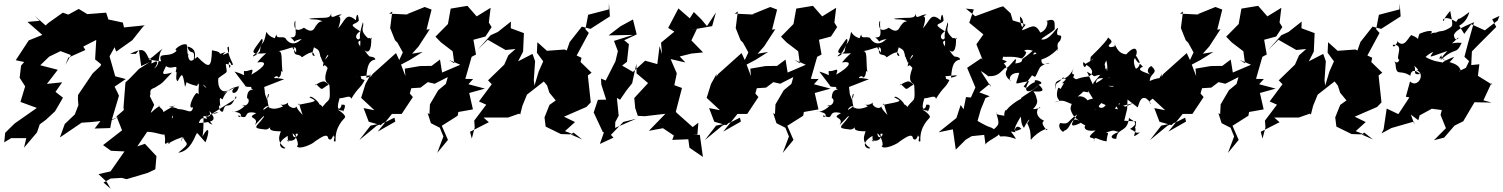

<svg xmlns="http://www.w3.org/2000/svg" viewBox="-20 -830 9259 1183"><path d="M224 -702 149 -695 241 -615 157 -581 77 -459 129 -448 110 -426 101 -351 135 -298 106 -202 128 -194 207 -165 70 -69 12 -12 6 47 49 21H142L128 80L208 -14L225 -64L263 -92L319 -144L368 -228L322 -264L363 -323L269 -313L336 -400L228 -428L283 -481L353 -515L417 -491L383 -430L401 -475L506 -522L493 -543L573 -584L566 -464L603 -434L599 -423L551 -378L461 -245L460 -221L463 -182L441 -125L379 -66L349 17L483 -74L543 -78L599 -84L563 -38L659 -41L669 -93L723 -116L668 -89L713 -240L705 -258L686 -296L755 -343L690 -360L655 -483L686 -539L696 -512L795 -582L861 -665L872 -674L744 -661L737 -691L648 -710L663 -665L634 -752L518 -743L465 -775L401 -740L367 -752L277 -688L258 -670L280 -650L339 -579L283 -654L192 -734Z M1195 -257C1181 -264 1126 -150 1170 -169C1157 -116 1134 -164 1063 -157C1054 -115 1026 -73 1045 -124C1038 -117 1058 -68 1088 -122C1108 -154 1061 -171 1021 -171C1093 -184 1070 -195 973 -131C1018 -144 930 -186 966 -177C913 -153 889 -93 930 -184L902 -240L879 -225C936 -242 878 -272 932 -289C995 -325 980 -323 1040 -383C958 -360 988 -385 1003 -423C1041 -393 1082 -449 1062 -387C1078 -395 1054 -339 1075 -330C1102 -381 1105 -387 1120 -295C1142 -341 1102 -321 1194 -300C1221 -351 1211 -339 1199 -305C1171 -303 1232 -329 1252 -287C1221 -310 1200 -362 1204 -244C1223 -274 1180 -203 1149 -173L1224 -229ZM662 270 730 266 760 274 891 235 937 213 944 132 873 56 826 72 901 -39C863 -6 885 -19 886 -18C948 -17 1003 14 989 -9C1011 33 977 75 1017 46C1018 81 1057 17 961 95C1095 -11 1096 47 1129 -22C1107 -16 1080 88 1107 15C1129 65 1158 45 1078 111C1156 102 1182 5 1189 -2C1196 -17 1189 -16 1246 47C1273 -18 1270 -67 1227 12C1235 -22 1234 -83 1234 -116C1289 -102 1273 -128 1271 -147C1314 -92 1307 -78 1207 -72C1202 -68 1221 -148 1289 -63C1235 -73 1256 -153 1252 -112C1348 -160 1332 -128 1287 -129C1414 -213 1449 -223 1433 -237C1395 -134 1372 -220 1354 -143C1327 -132 1324 -204 1337 -173C1330 -244 1337 -226 1351 -217C1384 -308 1468 -292 1453 -303C1442 -234 1385 -255 1426 -290C1333 -244 1325 -231 1395 -280C1350 -246 1318 -287 1325 -348C1393 -401 1377 -367 1371 -438C1357 -434 1419 -439 1394 -411C1382 -454 1395 -458 1406 -429C1432 -427 1392 -456 1381 -536C1398 -566 1388 -484 1391 -508C1355 -490 1340 -485 1370 -510C1299 -484 1375 -507 1286 -520C1282 -412 1271 -404 1196 -480C1152 -438 1222 -525 1134 -544C1152 -479 1183 -541 1174 -463C1140 -439 1137 -480 1131 -555C1106 -568 1056 -528 1062 -523C1078 -505 1120 -489 1147 -490C1078 -532 1052 -526 1072 -521C1024 -465 948 -519 973 -452C952 -453 877 -467 880 -466C888 -443 939 -499 983 -531C942 -488 980 -422 915 -402C933 -395 973 -472 928 -446C890 -425 939 -459 896 -471C869 -534 853 -532 781 -498H817L836 -522L850 -423L902 -447L836 -405L780 -347L753 -322L741 -169L743 -152L698 -113L732 -27L615 64L664 99L747 103L661 226L587 243L637 290L662 333L618 295Z M1686 -349C1646 -343 1693 -375 1693 -352C1722 -357 1705 -412 1721 -385C1711 -453 1725 -522 1693 -514C1772 -528 1812 -566 1804 -506C1754 -579 1758 -540 1792 -537C1788 -471 1818 -508 1840 -477C1915 -528 1912 -503 1919 -484C1879 -491 1937 -545 1906 -570C1852 -553 1873 -560 1895 -548C1968 -512 1931 -530 1971 -443C1997 -461 1966 -462 2021 -517C1944 -465 1950 -537 1953 -481C2055 -507 1968 -476 1970 -420C1989 -449 2004 -380 2004 -426C1993 -392 1963 -331 2009 -311C1949 -277 1975 -268 1927 -312C1901 -285 1951 -333 1979 -328C2005 -315 2012 -297 2010 -307C2016 -195 2011 -227 1974 -180C1952 -156 1985 -170 1946 -189C1953 -193 1896 -249 1887 -230C1937 -205 1937 -207 1818 -184C1825 -206 1822 -181 1845 -122C1824 -144 1814 -154 1806 -174C1795 -149 1740 -180 1757 -199C1710 -161 1681 -212 1724 -174C1637 -137 1628 -188 1631 -172C1560 -116 1640 -215 1640 -158C1606 -264 1657 -275 1626 -216C1603 -269 1609 -281 1615 -238L1608 -294L1731 -342ZM1512 -349C1514 -312 1518 -354 1513 -353C1476 -290 1483 -296 1535 -294C1504 -289 1568 -262 1590 -263C1565 -272 1502 -306 1502 -224C1516 -229 1525 -179 1471 -176C1524 -205 1448 -129 1407 -143C1508 -137 1444 -89 1449 -120C1527 -80 1464 -157 1559 -133C1487 -96 1584 -115 1550 -59C1593 -103 1615 -130 1604 -107C1562 -48 1522 -40 1619 -32C1579 -45 1630 -9 1655 -62C1626 -28 1655 -22 1704 -21C1728 -30 1661 34 1739 82C1728 95 1662 61 1753 7C1749 41 1774 61 1745 30C1763 45 1815 39 1801 -5C1840 -17 1786 49 1783 -9C1806 6 1826 70 1809 69C1818 98 1910 56 1921 41C1972 6 1998 -8 2003 24C2030 53 2039 -34 2033 11C2054 1 2022 52 2048 40C2042 -52 2102 -98 2102 -102C2118 -112 2089 -138 2059 -156C2111 -137 2082 -165 2094 -142C2126 -206 2080 -176 2083 -188C2090 -163 2041 -125 2073 -228C2075 -207 2083 -242 2033 -230C2091 -208 2136 -256 2144 -221C2190 -297 2201 -284 2227 -337C2183 -351 2226 -337 2188 -377C2198 -350 2170 -364 2149 -364C2211 -355 2234 -366 2234 -363C2299 -371 2270 -359 2237 -351C2242 -432 2257 -457 2292 -463C2295 -481 2250 -483 2259 -481C2233 -502 2227 -526 2216 -534C2247 -488 2272 -517 2267 -601C2281 -571 2261 -604 2248 -594C2188 -649 2228 -662 2216 -693C2182 -581 2206 -618 2199 -544C2165 -595 2223 -566 2196 -595C2191 -572 2148 -604 2199 -637C2111 -691 2173 -673 2191 -704C2184 -771 2173 -724 2173 -705C2111 -758 2110 -706 2064 -656C2105 -772 2028 -707 2086 -740C2053 -747 2014 -696 2021 -753C2016 -705 1979 -728 1885 -715C1897 -705 1933 -718 1967 -698C1925 -701 1917 -627 1928 -685C1910 -597 1849 -670 1851 -658C1776 -612 1793 -711 1800 -700C1795 -646 1821 -594 1770 -600C1826 -553 1753 -574 1839 -590C1772 -522 1733 -604 1741 -592C1723 -614 1681 -582 1684 -621C1683 -601 1693 -651 1662 -565C1728 -609 1658 -571 1621 -634C1603 -533 1592 -591 1581 -513C1542 -471 1516 -477 1566 -507C1606 -574 1602 -592 1591 -589C1530 -504 1511 -494 1620 -502C1564 -452 1559 -433 1565 -445C1628 -457 1623 -424 1529 -370C1551 -428 1515 -384 1483 -393C1480 -352 1503 -367 1425 -389L1493 -300Z M2474 -283 2488 -285 2571 -290 2616 -324 2658 -314 2739 -355 2727 -313 2680 -274 2629 -187 2626 -127 2615 -133 2635 -71 2690 -43 2712 11 2674 112 2740 32 2702 -55 2800 -117 2804 -140 2894 -156 2871 -257 2968 -284 2866 -311 2895 -343 2847 -344 2886 -480 2913 -494 2897 -585 2971 -605 3009 -663 2992 -691 3003 -782 2917 -729 2860 -794 2757 -777 2740 -682 2663 -604 2697 -569 2769 -514 2779 -440 2747 -461 2816 -431 2704 -383 2691 -463 2639 -424 2568 -423 2474 -407 2478 -361 2451 -432 2506 -461 2584 -510 2519 -499 2559 -544 2628 -650 2608 -647 2639 -771 2597 -787 2486 -742 2501 -740 2378 -746 2397 -759 2384 -657 2414 -582 2429 -567 2462 -507 2440 -460 2420 -503 2276 -374 2265 -357 2266 -374 2232 -313 2205 -227 2287 -151 2220 -164 2252 -80 2326 -59 2340 -72 2263 -56 2194 33 2302 -56 2356 -78 2410 -105 2416 -81 2307 -19 2395 -128H2455L2524 -232L2505 -254L2515 -289L2486 -324Z M3517 -1 3461 -22 3523 -78 3455 -111 3593 -171 3620 -199 3602 -365 3625 -382 3557 -448 3563 -474 3533 -488 3608 -627 3587 -650 3604 -739 3731 -772 3732 -810 3738 -729 3618 -652 3565 -666 3490 -571 3472 -519 3459 -525 3350 -517 3291 -570 3288 -505 3327 -452 3299 -389 3273 -302 3269 -336 3277 -453 3261 -498 3172 -452 3203 -512 3208 -626 3127 -656 3128 -697 3047 -633 3003 -613 2922 -522 2985 -585 3095 -522 3156 -528 3112 -489 3087 -432 2987 -335 3010 -311 2931 -205 2976 -185 2902 -87 2905 -45 2887 24 2876 -18 2992 -77 2959 -106H3111L3179 -130L3185 -124L3199 -179L3227 -247L3337 -333L3381 -257L3402 -216L3400 -265L3347 -327L3311 -353L3351 -303L3365 -259L3424 -187L3437 -138L3432 -231L3366 -184L3363 -177L3335 -107L3342 -50L3436 -4L3495 -2L3514 -13L3567 29L3487 -6Z M4277 -1 4283 -74 4248 -47 4148 -136 4144 -142 4182 -288 4135 -305 4150 -378 4112 -466 4203 -445 4168 -482 4240 -500 4312 -507 4240 -581 4274 -652 4225 -644 4368 -669 4391 -753 4336 -669 4302 -710 4255 -756 4230 -717 4160 -778 4097 -658 4135 -635 4053 -567 4059 -496 4044 -546 4030 -435 3955 -456 3880 -387 3813 -426 3843 -449 3855 -558 3826 -582 3903 -618 3880 -710 3803 -668 3730 -612 3881 -615 3763 -578 3787 -515 3772 -452 3712 -334 3683 -346 3685 -309 3715 -216 3664 -215 3638 -137 3694 -17 3701 -14 3676 57 3760 18 3744 1 3821 -79 3899 -98 3770 -42 3771 -78 3792 -117 3781 -227 3800 -215 3840 -273 3875 -317 3901 -437 3902 -378 3973 -318 3888 -226 3894 -163 3910 -116 3953 -114 4080 -129 3978 -24 4065 -40 4132 5 4122 32 4221 28 4228 80 4311 137 4292 1 4249 0Z M4603 -283 4617 -285 4700 -290 4745 -324 4787 -314 4868 -355 4856 -313 4809 -274 4758 -187 4755 -127 4744 -133 4764 -71 4819 -43 4841 11 4803 112 4869 32 4831 -55 4929 -117 4933 -140 5023 -156 5000 -257 5097 -284 4995 -311 5024 -343 4976 -344 5015 -480 5042 -494 5026 -585 5100 -605 5138 -663 5121 -691 5132 -782 5046 -729 4989 -794 4886 -777 4869 -682 4792 -604 4826 -569 4898 -514 4908 -440 4876 -461 4945 -431 4833 -383 4820 -463 4768 -424 4697 -423 4603 -407 4607 -361 4580 -432 4635 -461 4713 -510 4648 -499 4688 -544 4757 -650 4737 -647 4768 -771 4726 -787 4615 -742 4630 -740 4507 -746 4526 -759 4513 -657 4543 -582 4558 -567 4591 -507 4569 -460 4549 -503 4405 -374 4394 -357 4395 -374 4361 -313 4334 -227 4416 -151 4349 -164 4381 -80 4455 -59 4469 -72 4392 -56 4323 33 4431 -56 4485 -78 4539 -105 4545 -81 4436 -19 4524 -128H4584L4653 -232L4634 -254L4644 -289L4615 -324Z M5289 -349C5249 -343 5296 -375 5296 -352C5325 -357 5308 -412 5324 -385C5314 -453 5328 -522 5296 -514C5375 -528 5415 -566 5407 -506C5357 -579 5361 -540 5395 -537C5391 -471 5421 -508 5443 -477C5518 -528 5515 -503 5522 -484C5482 -491 5540 -545 5509 -570C5455 -553 5476 -560 5498 -548C5571 -512 5534 -530 5574 -443C5600 -461 5569 -462 5624 -517C5547 -465 5553 -537 5556 -481C5658 -507 5571 -476 5573 -420C5592 -449 5607 -380 5607 -426C5596 -392 5566 -331 5612 -311C5552 -277 5578 -268 5530 -312C5504 -285 5554 -333 5582 -328C5608 -315 5615 -297 5613 -307C5619 -195 5614 -227 5577 -180C5555 -156 5588 -170 5549 -189C5556 -193 5499 -249 5490 -230C5540 -205 5540 -207 5421 -184C5428 -206 5425 -181 5448 -122C5427 -144 5417 -154 5409 -174C5398 -149 5343 -180 5360 -199C5313 -161 5284 -212 5327 -174C5240 -137 5231 -188 5234 -172C5163 -116 5243 -215 5243 -158C5209 -264 5260 -275 5229 -216C5206 -269 5212 -281 5218 -238L5211 -294L5334 -342ZM5115 -349C5117 -312 5121 -354 5116 -353C5079 -290 5086 -296 5138 -294C5107 -289 5171 -262 5193 -263C5168 -272 5105 -306 5105 -224C5119 -229 5128 -179 5074 -176C5127 -205 5051 -129 5010 -143C5111 -137 5047 -89 5052 -120C5130 -80 5067 -157 5162 -133C5090 -96 5187 -115 5153 -59C5196 -103 5218 -130 5207 -107C5165 -48 5125 -40 5222 -32C5182 -45 5233 -9 5258 -62C5229 -28 5258 -22 5307 -21C5331 -30 5264 34 5342 82C5331 95 5265 61 5356 7C5352 41 5377 61 5348 30C5366 45 5418 39 5404 -5C5443 -17 5389 49 5386 -9C5409 6 5429 70 5412 69C5421 98 5513 56 5524 41C5575 6 5601 -8 5606 24C5633 53 5642 -34 5636 11C5657 1 5625 52 5651 40C5645 -52 5705 -98 5705 -102C5721 -112 5692 -138 5662 -156C5714 -137 5685 -165 5697 -142C5729 -206 5683 -176 5686 -188C5693 -163 5644 -125 5676 -228C5678 -207 5686 -242 5636 -230C5694 -208 5739 -256 5747 -221C5793 -297 5804 -284 5830 -337C5786 -351 5829 -337 5791 -377C5801 -350 5773 -364 5752 -364C5814 -355 5837 -366 5837 -363C5902 -371 5873 -359 5840 -351C5845 -432 5860 -457 5895 -463C5898 -481 5853 -483 5862 -481C5836 -502 5830 -526 5819 -534C5850 -488 5875 -517 5870 -601C5884 -571 5864 -604 5851 -594C5791 -649 5831 -662 5819 -693C5785 -581 5809 -618 5802 -544C5768 -595 5826 -566 5799 -595C5794 -572 5751 -604 5802 -637C5714 -691 5776 -673 5794 -704C5787 -771 5776 -724 5776 -705C5714 -758 5713 -706 5667 -656C5708 -772 5631 -707 5689 -740C5656 -747 5617 -696 5624 -753C5619 -705 5582 -728 5488 -715C5500 -705 5536 -718 5570 -698C5528 -701 5520 -627 5531 -685C5513 -597 5452 -670 5454 -658C5379 -612 5396 -711 5403 -700C5398 -646 5424 -594 5373 -600C5429 -553 5356 -574 5442 -590C5375 -522 5336 -604 5344 -592C5326 -614 5284 -582 5287 -621C5286 -601 5296 -651 5265 -565C5331 -609 5261 -571 5224 -634C5206 -533 5195 -591 5184 -513C5145 -471 5119 -477 5169 -507C5209 -574 5205 -592 5194 -589C5133 -504 5114 -494 5223 -502C5167 -452 5162 -433 5168 -445C5231 -457 5226 -424 5132 -370C5154 -428 5118 -384 5086 -393C5083 -352 5106 -367 5028 -389L5096 -300Z M6111 -401 6184 -452 6156 -463 6177 -539 6193 -584 6143 -521 6113 -481C6071 -467 6100 -465 6152 -487C6161 -470 6210 -491 6273 -470C6287 -472 6311 -509 6300 -512C6267 -520 6338 -538 6366 -499C6317 -482 6368 -512 6391 -541C6332 -519 6349 -516 6287 -472C6265 -463 6297 -446 6236 -439C6254 -510 6206 -414 6168 -403C6204 -408 6151 -475 6104 -437C6124 -433 6060 -394 6121 -422C6105 -460 6062 -455 6076 -443L6147 -406L6093 -447ZM6086 -294 6023 -392C6047 -381 6091 -342 6066 -361C6130 -357 6141 -384 6173 -412C6216 -414 6138 -384 6207 -332C6200 -320 6186 -384 6260 -381C6237 -293 6218 -315 6321 -330C6274 -254 6325 -250 6378 -305C6363 -279 6244 -218 6275 -222C6260 -220 6166 -158 6175 -130C6192 -183 6153 -131 6174 -103C6194 -127 6109 -112 6117 -139C6138 -67 6139 -65 6104 -34C6074 -55 6090 -34 6003 -85L6023 -155L6052 -226L6078 -237L6014 -261L6079 -314ZM6357 -356C6369 -365 6383 -425 6403 -426C6362 -395 6431 -455 6447 -440C6425 -442 6397 -419 6396 -463C6481 -489 6519 -565 6490 -515C6512 -528 6478 -552 6511 -578C6541 -644 6473 -577 6499 -656C6495 -673 6449 -577 6397 -587C6390 -593 6466 -631 6479 -651C6475 -680 6493 -728 6422 -698C6441 -719 6441 -647 6390 -629C6355 -695 6331 -660 6274 -642C6294 -662 6265 -655 6264 -732C6265 -719 6288 -727 6285 -659C6331 -710 6243 -653 6262 -611L6294 -682L6220 -704L6207 -748L6161 -791L6139 -785L5989 -730L5931 -777L5980 -772L5952 -690L6039 -618L5996 -557L6034 -462L6026 -471L5946 -417L5939 -412L5990 -291L5962 -229L5932 -232L5917 -157L5899 -183L5873 -103L5763 -15L5851 -33L5869 92L5930 31L5967 9L6044 1L6053 66C6042 44 6153 4 6132 -8C6150 33 6134 -11 6240 26C6209 -28 6192 -21 6237 -15C6225 -36 6247 -67 6273 -36C6231 -15 6208 -11 6269 -111C6274 -100 6267 -70 6289 -42C6320 -105 6335 -103 6309 -71C6330 -29 6330 -9 6331 32C6382 -30 6452 -48 6429 -28C6387 -77 6409 -79 6413 -86C6336 -121 6384 -183 6390 -165C6337 -153 6339 -148 6314 -219C6306 -160 6258 -182 6282 -126C6318 -125 6390 -185 6366 -223C6328 -159 6400 -197 6347 -267C6419 -261 6413 -277 6379 -309C6434 -319 6340 -353 6357 -325C6303 -303 6316 -274 6287 -297L6339 -366Z M6716 -317C6716 -297 6710 -320 6677 -389C6755 -344 6691 -363 6773 -371C6812 -442 6768 -412 6797 -457C6811 -395 6804 -354 6732 -318C6737 -369 6786 -335 6846 -360C6821 -294 6840 -355 6860 -370C6835 -309 6863 -285 6807 -301C6860 -298 6873 -309 6928 -291C6955 -279 6966 -273 7006 -322L6961 -328L6877 -395L6812 -348L6796 -412L6718 -321ZM6914 -173C6846 -204 6849 -181 6886 -129C6890 -174 6901 -133 6793 -183C6776 -157 6747 -156 6727 -206C6740 -207 6732 -120 6720 -173C6691 -138 6730 -140 6784 -220C6701 -234 6664 -206 6670 -199C6705 -186 6670 -247 6620 -235C6698 -296 6623 -263 6662 -265L6686 -261L6683 -273L6750 -163L6753 -201L6846 -158L6909 -231L6990 -168L6998 -192C7016 -248 7050 -229 7073 -187C7040 -214 7099 -215 7112 -262C7099 -236 7095 -247 7099 -294C7175 -343 7142 -367 7064 -331C7066 -384 7123 -377 7076 -421C7070 -431 7026 -387 7076 -367C7043 -384 6970 -397 7022 -419C6986 -456 7018 -426 6979 -406C6966 -429 6962 -462 6973 -472C6991 -435 7027 -419 6974 -495C6984 -461 7006 -589 6919 -495C6862 -500 6853 -555 6841 -576C6873 -515 6838 -571 6849 -545C6771 -519 6850 -602 6788 -537C6846 -571 6832 -578 6805 -601C6815 -599 6778 -554 6700 -479C6705 -468 6699 -498 6698 -452C6719 -478 6736 -473 6667 -436C6642 -475 6656 -386 6674 -430C6724 -401 6713 -369 6687 -359C6596 -349 6623 -329 6592 -354C6615 -391 6567 -349 6595 -409C6568 -350 6528 -339 6532 -356C6489 -294 6485 -342 6486 -277C6477 -333 6486 -325 6531 -346C6578 -351 6497 -306 6536 -319C6500 -257 6522 -291 6500 -289C6469 -198 6545 -217 6477 -199C6552 -234 6569 -168 6619 -194C6630 -217 6578 -216 6576 -158C6587 -117 6607 -100 6631 -85C6570 -119 6586 -36 6533 -23C6541 -4 6490 -39 6512 -72C6574 -62 6550 -80 6617 -125C6610 -108 6539 -24 6635 -71C6635 -85 6687 -28 6686 -73C6643 -49 6662 -16 6730 -26C6648 42 6740 0 6719 43C6723 -2 6740 34 6798 41C6803 -16 6818 -9 6794 -13C6852 -33 6837 -24 6873 -17C6806 7 6829 28 6858 25C6863 -47 6929 -7 6937 -110C6928 -90 7021 -83 6943 -36C6994 -10 6963 -12 7003 -13C6926 45 7007 -35 6962 -55C6972 -36 6979 -43 6980 -82L6907 -86L6925 -159L6928 -239L6892 -285L6876 -173L6966 -195Z M7346 -283 7360 -285 7443 -290 7488 -324 7530 -314 7611 -355 7599 -313 7552 -274 7501 -187 7498 -127 7487 -133 7507 -71 7562 -43 7584 11 7546 112 7612 32 7574 -55 7672 -117 7676 -140 7766 -156 7743 -257 7840 -284 7738 -311 7767 -343 7719 -344 7758 -480 7785 -494 7769 -585 7843 -605 7881 -663 7864 -691 7875 -782 7789 -729 7732 -794 7629 -777 7612 -682 7535 -604 7569 -569 7641 -514 7651 -440 7619 -461 7688 -431 7576 -383 7563 -463 7511 -424 7440 -423 7346 -407 7350 -361 7323 -432 7378 -461 7456 -510 7391 -499 7431 -544 7500 -650 7480 -647 7511 -771 7469 -787 7358 -742 7373 -740 7250 -746 7269 -759 7256 -657 7286 -582 7301 -567 7334 -507 7312 -460 7292 -503 7148 -374 7137 -357 7138 -374 7104 -313 7077 -227 7159 -151 7092 -164 7124 -80 7198 -59 7212 -72 7135 -56 7066 33 7174 -56 7228 -78 7282 -105 7288 -81 7179 -19 7267 -128H7327L7396 -232L7377 -254L7387 -289L7358 -324Z M8389 -1 8333 -22 8395 -78 8327 -111 8465 -171 8492 -199 8474 -365 8497 -382 8429 -448 8435 -474 8405 -488 8480 -627 8459 -650 8476 -739 8603 -772 8604 -810 8610 -729 8490 -652 8437 -666 8362 -571 8344 -519 8331 -525 8222 -517 8163 -570 8160 -505 8199 -452 8171 -389 8145 -302 8141 -336 8149 -453 8133 -498 8044 -452 8075 -512 8080 -626 7999 -656 8000 -697 7919 -633 7875 -613 7794 -522 7857 -585 7967 -522 8028 -528 7984 -489 7959 -432 7859 -335 7882 -311 7803 -205 7848 -185 7774 -87 7777 -45 7759 24 7748 -18 7864 -77 7831 -106H7983L8051 -130L8057 -124L8071 -179L8099 -247L8209 -333L8253 -257L8274 -216L8272 -265L8219 -327L8183 -353L8223 -303L8237 -259L8296 -187L8309 -138L8304 -231L8238 -184L8235 -177L8207 -107L8214 -50L8308 -4L8367 -2L8386 -13L8439 29L8359 -6Z M9208 -704 9129 -643 9045 -681 9002 -621 8971 -671C8965 -671 9017 -688 9033 -756C8936 -680 8983 -740 8952 -695C8872 -746 8861 -697 8878 -702C8872 -717 8922 -768 8915 -764C8932 -676 8933 -672 8914 -659C8843 -617 8870 -663 8782 -600C8850 -589 8860 -668 8761 -603C8831 -635 8807 -656 8726 -622C8704 -571 8741 -590 8675 -614C8650 -588 8632 -533 8588 -576C8604 -597 8568 -516 8561 -554C8640 -559 8572 -472 8602 -461C8585 -420 8561 -476 8578 -438C8584 -352 8603 -407 8670 -363C8670 -378 8682 -416 8730 -374C8678 -365 8710 -397 8693 -426C8729 -420 8683 -426 8680 -443C8680 -430 8753 -384 8693 -401C8776 -390 8717 -280 8668 -328L8642 -234L8664 -230L8596 -127L8524 -161L8505 -33L8492 -8L8553 -41L8692 -81L8695 -63L8673 -124L8719 -89L8727 -119L8802 -160L8901 -147L8946 -183C8956 -198 8830 -212 8872 -186L8856 -122L8889 -40L8815 34L8878 18L8942 -56L8996 -83L9065 -200L9171 -198L9120 -212L9169 -317L9176 -307L9086 -363L9095 -434L9045 -429L9049 -513L9092 -557L9199 -664L9174 -711L9219 -732ZM8975 -389C8974 -401 8935 -426 8982 -387C8971 -462 8860 -434 8861 -490C8825 -439 8873 -503 8886 -444C8874 -465 8885 -402 8940 -480C8859 -449 8868 -438 8864 -446C8846 -450 8817 -450 8764 -478C8795 -472 8736 -487 8732 -479C8734 -434 8762 -493 8811 -510C8784 -469 8778 -475 8898 -516C8851 -465 8881 -494 8854 -458C8950 -546 8950 -487 8986 -566C8913 -572 8913 -543 8957 -592C8984 -615 8947 -556 8938 -613C8947 -649 9021 -674 9062 -693L9055 -669L9025 -563L9003 -480L9032 -453L9012 -412L8977 -395L8955 -292L8975 -369Z"/></svg>

Font: Hussar Lance
Style: Italic
Weight: 700
Foundry: Cannot Into Space Fonts, PlusOne Fonts
Version: Version 2.27